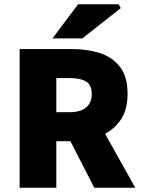

<svg xmlns="http://www.w3.org/2000/svg" viewBox="-20 -880 670 900"><path d="M72 0V-650H318Q388 -650 447 -631.5Q506 -613 542 -567Q578 -521 578 -440Q578 -362 542 -313Q506 -264 447 -241Q388 -218 318 -218H244V0ZM244 -354H306Q357 -354 383.5 -376Q410 -398 410 -440Q410 -482 383.5 -498Q357 -514 306 -514H244ZM422 0 287 -263 403 -377 614 0ZM226 -700 346 -860H536L546 -842L366 -700Z"/></svg>

Font: Mada Black
Style: Regular
Weight: 900
Designer: Khaled Hosny
Version: Version 1.5